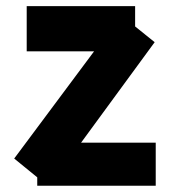

<svg xmlns="http://www.w3.org/2000/svg" viewBox="-20 -590 561 614"><path d="M474.6 -455.1 239.3 -133.8H478V3.9H99.1V-22.9L25.4 -83L280.8 -425.8H65.4V-570.3H412.1V-505.4Z"/></svg>

Font: Gap Sans
Style: Black
Weight: 400
Designer: Alexandre Liziard and Etienne Ozeray
Foundry: Interstices.io
Version: Version 1.6.1 - December 3. 2014